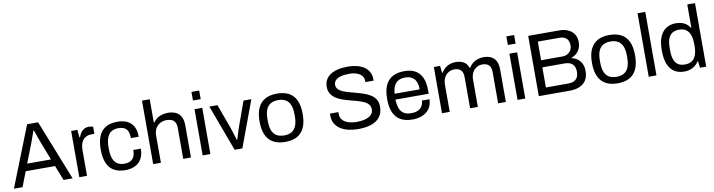

<svg xmlns="http://www.w3.org/2000/svg" viewBox="-27 -1431 8008 2152"><g transform="rotate(-10 3977.5 -355.5)"><path d="M7 0 278 -686H403L675 0H572L505 -170H171L105 0ZM202 -251H473L390 -466Q387 -475 381 -491Q375 -507 368 -526.5Q361 -546 354 -566.5Q347 -587 341 -604H335Q328 -584 319 -558Q310 -532 301 -507.5Q292 -483 286 -466Z M751 0V-526H822L830 -439H837Q845 -464 859 -486.5Q873 -509 897 -523.5Q921 -538 956 -538Q971 -538 983.5 -535.5Q996 -533 1002 -530V-449H969Q935 -449 910.5 -437.5Q886 -426 870 -405Q854 -384 846.5 -355Q839 -326 839 -293V0Z M1273 12Q1197 12 1145.5 -17.5Q1094 -47 1067.5 -108.5Q1041 -170 1041 -263Q1041 -356 1067.5 -417Q1094 -478 1146.5 -508Q1199 -538 1276 -538Q1330 -538 1369.5 -524Q1409 -510 1435 -483Q1461 -456 1473.5 -418Q1486 -380 1486 -331H1397Q1397 -377 1384.5 -406.5Q1372 -436 1345 -450.5Q1318 -465 1274 -465Q1230 -465 1198 -445.5Q1166 -426 1149 -384Q1132 -342 1132 -273V-252Q1132 -187 1148.5 -144Q1165 -101 1197 -81Q1229 -61 1275 -61Q1320 -61 1347.5 -77Q1375 -93 1387.5 -123Q1400 -153 1400 -195H1486Q1486 -151 1473.5 -113Q1461 -75 1435 -47Q1409 -19 1369 -3.5Q1329 12 1273 12Z M1592 0V-723H1680V-460H1687Q1707 -487 1732 -504Q1757 -521 1787.5 -529.5Q1818 -538 1854 -538Q1904 -538 1941.5 -521Q1979 -504 2000.5 -466Q2022 -428 2022 -363V0H1934V-351Q1934 -384 1925.5 -405Q1917 -426 1902.5 -438Q1888 -450 1867.5 -455Q1847 -460 1822 -460Q1785 -460 1752 -442.5Q1719 -425 1699.5 -391.5Q1680 -358 1680 -309V0Z M2155 -625V-723H2243V-625ZM2155 0V-526H2243V0Z M2519 0 2324 -526H2416L2512 -263Q2519 -244 2528 -215.5Q2537 -187 2546.5 -157.5Q2556 -128 2562 -105H2567Q2574 -127 2583 -156.5Q2592 -186 2601.5 -214.5Q2611 -243 2618 -263L2713 -526H2802L2607 0Z M3095 12Q3015 12 2960.5 -17.5Q2906 -47 2877.5 -108Q2849 -169 2849 -263Q2849 -358 2877.5 -418.5Q2906 -479 2960.5 -508.5Q3015 -538 3095 -538Q3175 -538 3229.5 -508.5Q3284 -479 3312 -418.5Q3340 -358 3340 -263Q3340 -169 3312 -108Q3284 -47 3229.5 -17.5Q3175 12 3095 12ZM3095 -62Q3146 -62 3180 -82Q3214 -102 3231.5 -144.5Q3249 -187 3249 -252V-274Q3249 -340 3231.5 -382Q3214 -424 3180 -444Q3146 -464 3095 -464Q3044 -464 3009.5 -444Q2975 -424 2958 -382Q2941 -340 2941 -274V-252Q2941 -187 2958 -144.5Q2975 -102 3009.5 -82Q3044 -62 3095 -62Z M3927 12Q3871 12 3819.5 1Q3768 -10 3728 -34.5Q3688 -59 3664.5 -98Q3641 -137 3641 -194Q3641 -199 3641.5 -204Q3642 -209 3642 -214H3738Q3738 -211 3737.5 -204.5Q3737 -198 3737 -193Q3737 -153 3761 -125Q3785 -97 3827.5 -83.5Q3870 -70 3924 -70Q3948 -70 3974.5 -73Q4001 -76 4025.5 -83.5Q4050 -91 4069.5 -103.5Q4089 -116 4100.5 -134.5Q4112 -153 4112 -180Q4112 -214 4092.5 -236.5Q4073 -259 4041 -273.5Q4009 -288 3968.5 -299.5Q3928 -311 3885 -322Q3842 -333 3801.5 -347.5Q3761 -362 3729 -383.5Q3697 -405 3677.5 -437Q3658 -469 3658 -515Q3658 -558 3675.5 -592Q3693 -626 3727.5 -649.5Q3762 -673 3813 -685.5Q3864 -698 3930 -698Q3984 -698 4030.5 -686.5Q4077 -675 4112.5 -651.5Q4148 -628 4168 -592Q4188 -556 4188 -505V-493H4094V-508Q4094 -542 4073 -566Q4052 -590 4015.5 -603Q3979 -616 3933 -616Q3873 -616 3833 -604.5Q3793 -593 3773.5 -571.5Q3754 -550 3754 -523Q3754 -492 3773.5 -471Q3793 -450 3825 -436.5Q3857 -423 3898 -412Q3939 -401 3981.5 -389.5Q4024 -378 4064.5 -363.5Q4105 -349 4137.5 -327.5Q4170 -306 4189 -273.5Q4208 -241 4208 -194Q4208 -121 4172 -75.5Q4136 -30 4073 -9Q4010 12 3927 12Z M4541 12Q4463 12 4409.5 -17.5Q4356 -47 4328.5 -108Q4301 -169 4301 -263Q4301 -358 4328.5 -418.5Q4356 -479 4410 -508.5Q4464 -538 4545 -538Q4619 -538 4669 -509.5Q4719 -481 4744.5 -424.5Q4770 -368 4770 -283V-241H4392Q4394 -178 4410.5 -137.5Q4427 -97 4460 -78.5Q4493 -60 4543 -60Q4577 -60 4602.5 -68.5Q4628 -77 4645.5 -93Q4663 -109 4672 -131Q4681 -153 4682 -179H4768Q4767 -137 4752 -101.5Q4737 -66 4708 -41Q4679 -16 4637 -2Q4595 12 4541 12ZM4394 -307H4679Q4679 -351 4669 -381Q4659 -411 4640.5 -430Q4622 -449 4597.5 -457.5Q4573 -466 4542 -466Q4496 -466 4464 -449Q4432 -432 4415 -397Q4398 -362 4394 -307Z M4879 0V-526H4950L4958 -447H4965Q4985 -479 5010 -499Q5035 -519 5065 -528.5Q5095 -538 5130 -538Q5181 -538 5218 -517.5Q5255 -497 5273 -447H5279Q5298 -479 5323 -498.5Q5348 -518 5379 -528Q5410 -538 5445 -538Q5493 -538 5529 -521.5Q5565 -505 5585.5 -467.5Q5606 -430 5606 -367V0H5518V-353Q5518 -385 5510.5 -406Q5503 -427 5489 -438.5Q5475 -450 5456.5 -455Q5438 -460 5417 -460Q5382 -460 5352.5 -442Q5323 -424 5305 -390Q5287 -356 5287 -309V0H5199V-353Q5199 -385 5191 -406Q5183 -427 5170 -438.5Q5157 -450 5138.5 -455Q5120 -460 5100 -460Q5064 -460 5033.5 -442Q5003 -424 4985 -390Q4967 -356 4967 -309V0Z M5739 -625V-723H5827V-625ZM5739 0V-526H5827V0Z M5981 0V-686H6335Q6394 -686 6437 -665.5Q6480 -645 6503.5 -608Q6527 -571 6527 -520Q6527 -481 6513 -448Q6499 -415 6474 -393Q6449 -371 6417 -360V-356Q6453 -348 6482 -327Q6511 -306 6528.5 -271.5Q6546 -237 6546 -187Q6546 -120 6518 -79Q6490 -38 6443 -19Q6396 0 6335 0ZM6076 -82H6334Q6385 -82 6417 -108.5Q6449 -135 6449 -197Q6449 -235 6435 -260.5Q6421 -286 6394 -298.5Q6367 -311 6326 -311H6076ZM6076 -392H6317Q6351 -392 6376 -405.5Q6401 -419 6415.5 -443.5Q6430 -468 6430 -499Q6430 -553 6401 -578.5Q6372 -604 6324 -604H6076Z M6878 12Q6798 12 6743.5 -17.5Q6689 -47 6660.5 -108Q6632 -169 6632 -263Q6632 -358 6660.5 -418.5Q6689 -479 6743.5 -508.5Q6798 -538 6878 -538Q6958 -538 7012.5 -508.5Q7067 -479 7095 -418.5Q7123 -358 7123 -263Q7123 -169 7095 -108Q7067 -47 7012.5 -17.5Q6958 12 6878 12ZM6878 -62Q6929 -62 6963 -82Q6997 -102 7014.5 -144.5Q7032 -187 7032 -252V-274Q7032 -340 7014.5 -382Q6997 -424 6963 -444Q6929 -464 6878 -464Q6827 -464 6792.5 -444Q6758 -424 6741 -382Q6724 -340 6724 -274V-252Q6724 -187 6741 -144.5Q6758 -102 6792.5 -82Q6827 -62 6878 -62Z M7232 0V-723H7320V0Z M7636 12Q7571 12 7524.5 -17Q7478 -46 7452.5 -107.5Q7427 -169 7427 -267Q7427 -360 7453 -420Q7479 -480 7525 -509Q7571 -538 7632 -538Q7667 -538 7697 -530Q7727 -522 7750.5 -505Q7774 -488 7792 -460H7798V-723H7886V0H7815L7807 -75H7800Q7773 -31 7730 -9.5Q7687 12 7636 12ZM7657 -65Q7707 -65 7738 -87Q7769 -109 7783.5 -151Q7798 -193 7798 -255V-271Q7798 -325 7787 -362Q7776 -399 7757 -421Q7738 -443 7713 -452Q7688 -461 7660 -461Q7611 -461 7580 -441.5Q7549 -422 7534 -380.5Q7519 -339 7519 -273V-252Q7519 -184 7535 -142.5Q7551 -101 7581.5 -83Q7612 -65 7657 -65Z"/></g></svg>

Font: Archivo SemiBold
Style: Regular
Weight: 400
Version: Version 2.001